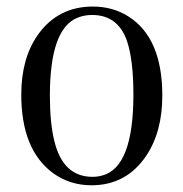

<svg xmlns="http://www.w3.org/2000/svg" viewBox="-20 -547 551 577"><path d="M258.8 -527.3C298.5 -527.3 334 -517.6 365.2 -498C433.6 -455.1 467.8 -375.7 467.8 -259.8C467.8 -186.8 451.5 -126.3 418.9 -78.1C379.2 -19.5 324.5 9.8 254.9 9.8C211.3 9.8 172.5 -2.6 138.7 -27.3C75.5 -74.2 43.9 -152.7 43.9 -262.7C43.9 -335 60.5 -394.9 93.8 -442.4C134.1 -499 189.1 -527.3 258.8 -527.3ZM257.8 -15.6C268.2 -15.6 278 -16.9 287.1 -19.5C349.6 -35.8 380.9 -116.9 380.9 -262.7C380.9 -333 374.3 -387 361.3 -424.8C343.1 -476.2 308.3 -502 256.8 -502C241.2 -502 226.9 -499.3 213.9 -494.1C157.9 -472.7 129.9 -394.5 129.9 -259.8C129.9 -204.4 134.4 -158.5 143.6 -122.1C161.1 -51.1 199.2 -15.6 257.8 -15.6Z"/></svg>

Font: Abhaya Libre
Style: Regular
Weight: 400
Designer: Pushpananda Ekanayake, Sol Matas, Pathum Egodawatta
Foundry: Mooniak
Version: Version 1.041; ; ttfautohint (v1.5)